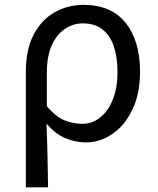

<svg xmlns="http://www.w3.org/2000/svg" viewBox="-20 -577 653 796"><path d="M87.1 199.6V-277.9Q87.1 -372.3 119.8 -434Q152.4 -495.7 206.8 -526.2Q261.2 -556.8 326.8 -556.8Q440.8 -556.8 500.7 -482.3Q560.6 -407.8 560.6 -280Q560.6 -187.5 528.4 -121.5Q496.3 -55.6 445 -21.1Q393.7 13.4 336.8 13.4Q293.3 13.4 251.6 -3.8Q209.9 -20.9 173 -64.5Q174.8 -15.4 175.9 26.3Q177 68 177.7 109.6Q178.5 151.2 179.3 199.6ZM321.6 -63.7Q361.7 -63.7 394.6 -89.4Q427.6 -115.2 447.3 -163.6Q467 -212 467 -278.8Q467 -339.2 452 -384.5Q436.9 -429.8 405.1 -454.9Q373.3 -480.1 322.8 -480.1Q283.4 -480.1 249.5 -457.4Q215.5 -434.8 194.8 -389.7Q174.2 -344.6 174.2 -275.4V-136.8Q212.6 -91.3 249.1 -77.5Q285.7 -63.7 321.6 -63.7Z"/></svg>

Font: Noto Sans TC
Style: Regular
Weight: 100
Designer: Ryoko NISHIZUKA 西塚涼子 (kana, bopomofo & ideographs); Paul D. Hunt (Latin, Greek & Cyrillic); Sandoll Communications 산돌커뮤니
Foundry: Adobe
Version: Version 2.004;hotconv 1.0.118;makeotfexe 2.5.65603